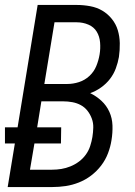

<svg xmlns="http://www.w3.org/2000/svg" viewBox="-23 -755 543 775"><path d="M8 0 37 -176H-3V-241H48L129 -735H287Q314 -735 341 -730Q368 -725 390 -712Q412 -699 428.5 -678.5Q445 -658 452.5 -633Q460 -608 460.5 -580.5Q461 -553 457 -525Q453 -502 444.5 -479Q436 -456 421 -436.5Q406 -417 385 -402Q364 -387 341 -379Q366 -367 386.5 -348Q407 -329 418.5 -303.5Q430 -278 431 -248.5Q432 -219 427 -189Q423 -163 413 -136.5Q403 -110 385.5 -87Q368 -64 345 -46.5Q322 -29 295.5 -18.5Q269 -8 242 -4Q215 0 188 0ZM156 -416H248Q272 -416 295.5 -423.5Q319 -431 337.5 -448Q356 -465 365.5 -488Q375 -511 379 -535Q383 -559 381 -583.5Q379 -608 367.5 -627Q356 -646 334 -655.5Q312 -665 287 -665H197ZM98 -70H187Q206 -70 224.5 -73Q243 -76 261.5 -83.5Q280 -91 296 -103Q312 -115 323.5 -131Q335 -147 341 -165.5Q347 -184 350 -202Q353 -221 353.5 -240Q354 -259 347.5 -276.5Q341 -294 330 -308Q319 -322 303.5 -330.5Q288 -339 269.5 -342.5Q251 -346 231 -346H144L127 -241H224L223 -176H116Z"/></svg>

Font: Iosevka Algr
Style: Italic
Weight: 400
Italic angle: -9°
Monospace: yes
Designer: Belleve Invis
Foundry: Belleve Invis
Version: Version 26.0.2; ttfautohint (v1.8.3)